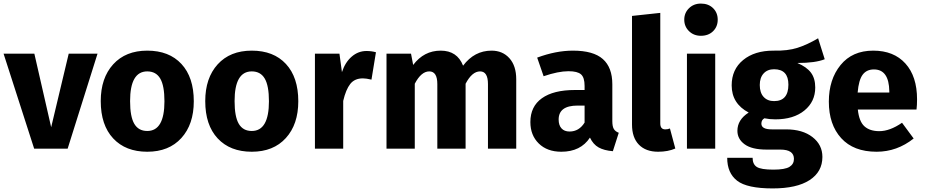

<svg xmlns="http://www.w3.org/2000/svg" viewBox="-26 -831 5174 1073"><path d="M519 -531 352 0H165L-6 -531H166L260 -120L358 -531Z M797 -548Q919 -548 988 -473.5Q1057 -399 1057 -265Q1057 -136 987.5 -59.5Q918 17 797 17Q676 17 606.5 -57.5Q537 -132 537 -266Q537 -395 606.5 -471.5Q676 -548 797 -548ZM797 -432Q701 -432 701 -266Q701 -179 724.5 -139Q748 -99 797 -99Q893 -99 893 -265Q893 -352 869.5 -392Q846 -432 797 -432Z M1381 -548Q1503 -548 1572 -473.5Q1641 -399 1641 -265Q1641 -136 1571.5 -59.5Q1502 17 1381 17Q1260 17 1190.5 -57.5Q1121 -132 1121 -266Q1121 -395 1190.5 -471.5Q1260 -548 1381 -548ZM1381 -432Q1285 -432 1285 -266Q1285 -179 1308.5 -139Q1332 -99 1381 -99Q1477 -99 1477 -265Q1477 -352 1453.5 -392Q1430 -432 1381 -432Z M2022 -546Q2050 -546 2075 -539L2050 -386Q2020 -393 2002 -393Q1956 -393 1931.5 -362Q1907 -331 1892 -267V0H1734V-531H1871L1885 -428Q1903 -483 1939.5 -514.5Q1976 -546 2022 -546Z M2721 -548Q2783 -548 2821 -505.5Q2859 -463 2859 -388V0H2701V-361Q2701 -432 2657 -432Q2612 -432 2576 -363V0H2418V-361Q2418 -432 2373 -432Q2328 -432 2292 -363V0H2134V-531H2271L2283 -468Q2343 -548 2437 -548Q2529 -548 2562 -464Q2625 -548 2721 -548Z M3396 -154Q3396 -124 3404.5 -110Q3413 -96 3432 -89L3399 14Q3350 10 3319.5 -7Q3289 -24 3271 -62Q3219 17 3111 17Q3032 17 2985 -29Q2938 -75 2938 -149Q2938 -236 3002.5 -282Q3067 -328 3187 -328H3241V-351Q3241 -398 3221 -415.5Q3201 -433 3151 -433Q3094 -433 3012 -405L2976 -509Q3081 -548 3176 -548Q3290 -548 3343 -501Q3396 -454 3396 -360ZM3157 -96Q3210 -96 3241 -146V-241H3202Q3096 -241 3096 -163Q3096 -131 3112 -113.5Q3128 -96 3157 -96Z M3652 17Q3583 17 3544.5 -22.5Q3506 -62 3506 -135V-742L3664 -759V-141Q3664 -108 3692 -108Q3706 -108 3718 -113L3748 -1Q3707 17 3652 17Z M3891 -811Q3933 -811 3959 -785.5Q3985 -760 3985 -721Q3985 -682 3959 -656.5Q3933 -631 3891 -631Q3851 -631 3824.5 -657Q3798 -683 3798 -721Q3798 -759 3824.5 -785Q3851 -811 3891 -811ZM3971 -531V0H3813V-531Z M4546 -617 4583 -500Q4531 -479 4430 -479Q4482 -457 4506 -425Q4530 -393 4530 -342Q4530 -263 4469.5 -213.5Q4409 -164 4307 -164Q4274 -164 4246 -170Q4229 -161 4229 -140Q4229 -108 4287 -108H4367Q4459 -108 4514.5 -65Q4570 -22 4570 46Q4570 129 4498.5 175.5Q4427 222 4292 222Q4149 222 4093.5 179Q4038 136 4038 51H4180Q4180 87 4203.5 102Q4227 117 4296 117Q4361 117 4386 101.5Q4411 86 4411 57Q4411 5 4335 5H4258Q4176 5 4135.5 -24.5Q4095 -54 4095 -100Q4095 -162 4158 -202Q4063 -252 4063 -354Q4063 -443 4127 -495.5Q4191 -548 4296 -548Q4376 -546 4431.5 -564Q4487 -582 4546 -617ZM4300 -444Q4263 -444 4241.5 -420.5Q4220 -397 4220 -356Q4220 -313 4241.5 -289.5Q4263 -266 4300 -266Q4380 -266 4380 -358Q4380 -444 4300 -444Z M5099 -276Q5099 -243 5096 -219H4768Q4775 -152 4805 -125Q4835 -98 4888 -98Q4947 -98 5015 -145L5080 -57Q4987 17 4873 17Q4744 17 4675 -59Q4606 -135 4606 -263Q4606 -387 4671.5 -467.5Q4737 -548 4854 -548Q4969 -548 5034 -476Q5099 -404 5099 -276ZM4944 -314V-321Q4942 -443 4858 -443Q4817 -443 4795 -413.5Q4773 -384 4767 -314Z"/></svg>

Font: Fira Sans
Style: Bold
Weight: 700
Designer: bBox Type GmbH & Carrois Corporate GbR & Edenspiekermann AG
Foundry: bBox Type GmbH & Carrois Corporate GbR & Edenspiekermann AG
Version: Version 4.301;PS 004.301;hotconv 1.0.88;makeotf.lib2.5.64775